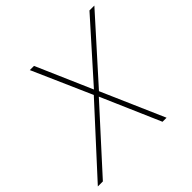

<svg xmlns="http://www.w3.org/2000/svg" viewBox="-209 -816 972 972"><g transform="rotate(-45 277.5 -330.0)"><path d="M-40 0 273 -342 133 -660H163L293 -361L560 -660H595L305 -337L452 0H423L285 -318L-4 0Z"/></g></svg>

Font: Elaine Sans ExtraLight
Style: Italic
Weight: 275
Italic angle: -13°
Designer: Wei Huang
Foundry: Wei Huang
Version: Version 2.001;December 24, 2019;FontCreator 12.0.0.2547 64-b